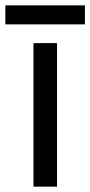

<svg xmlns="http://www.w3.org/2000/svg" viewBox="-40 -697 337 717"><path d="M173 0H85V-536H173ZM277 -677V-606H-20V-677Z"/></svg>

Font: Noto Sans Tai Tham
Style: Regular
Weight: 400
Designer: Monotype Design Team 2013. Revised by David WIlliams 2020
Foundry: Monotype Imaging Inc.
Version: Version 2.002